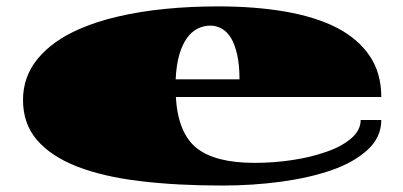

<svg xmlns="http://www.w3.org/2000/svg" viewBox="-20 -553 1250 595"><path d="M668.5 22Q528.3 22 414.3 8.3Q300.3 -5.4 219.7 -36.6Q139.2 -67.9 95.2 -118.4Q51.3 -168.9 51.3 -243.2Q51.3 -315.9 97.2 -371.3Q143.1 -426.8 224.6 -462.4Q279.8 -486.8 346.7 -502Q413.6 -517.6 491.7 -525.4Q569.8 -533.2 655.8 -533.2Q770.5 -533.2 863.8 -517.1Q957 -501 1023.4 -467.3Q1089.4 -433.1 1125.5 -379.9Q1161.6 -326.7 1161.6 -252.4H524.9Q531.7 -140.1 589.4 -94.2Q647 -48.3 769 -48.3Q828.1 -48.3 885.3 -56.9Q942.4 -65.4 989.7 -82Q1037.6 -98.1 1067.6 -123.5Q1097.7 -148.9 1097.7 -181.2H1161.6Q1161.6 -127.4 1119.1 -88.6Q1076.7 -49.8 1008.3 -25.9Q939.5 -2 851.6 10Q763.7 22 668.5 22ZM524.4 -307.1H722.2Q722.2 -351.6 715.1 -383.1Q708 -414.6 696.3 -434.6Q684.1 -454.6 667.5 -464.1Q650.9 -473.6 631.8 -473.6Q610.8 -473.6 592 -464.1Q573.2 -454.6 559.1 -434.6Q544.4 -414.1 535.4 -382.6Q526.4 -351.1 524.4 -307.1Z"/></svg>

Font: Asset
Style: Regular
Weight: 400
Version: Version 1.003; ttfautohint (v1.8.4.7-5d5b)